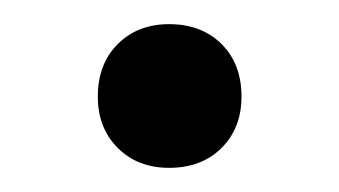

<svg xmlns="http://www.w3.org/2000/svg" viewBox="-20 -368 281 159"><path d="M120 -229Q94 -229 77.5 -245.5Q61 -262 61 -288Q61 -315 77.5 -331.5Q94 -348 120 -348Q147 -348 163.5 -331.5Q180 -315 180 -288Q180 -262 163.5 -245.5Q147 -229 120 -229Z"/></svg>

Font: M PLUS 2 Thin
Style: Regular
Weight: 400
Version: Version 1.001